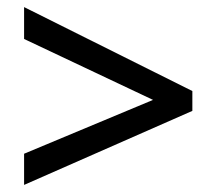

<svg xmlns="http://www.w3.org/2000/svg" viewBox="-20 -607 612 542"><path d="M48 -173 412 -325 48 -497V-587L523 -350V-294L48 -85Z"/></svg>

Font: Noto Sans Telugu Medium
Style: Regular
Weight: 500
Designer: Jelle Bosma - Monotype Design Team
Foundry: Monotype Imaging Inc.
Version: Version 2.005; ttfautohint (v1.8.4.7-5d5b)